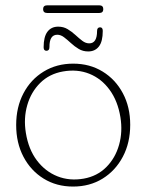

<svg xmlns="http://www.w3.org/2000/svg" viewBox="-20 -693 552 724"><path d="M256 -453Q318.5 -453 367 -423.2Q415.5 -393.5 443.2 -341.5Q471 -289.5 471 -222.5Q471 -154.5 443.2 -102Q415.5 -49.5 367 -19.5Q318.5 10.5 255.5 10.5Q193 10.5 144.5 -19.5Q96 -49.5 68.5 -101.8Q41 -154 41 -221.5Q41 -289 68.5 -341.2Q96 -393.5 144.8 -423.2Q193.5 -453 256 -453ZM296 -19.5Q346.5 -28.5 380.8 -62.8Q415 -97 429 -146.8Q443 -196.5 434 -251.5Q424 -312.5 393.2 -354.5Q362.5 -396.5 317 -414.8Q271.5 -433 217.5 -423.5Q166 -414.5 131.5 -380.2Q97 -346 82.8 -296.5Q68.5 -247 77.5 -192Q87.5 -130 119 -88.2Q150.5 -46.5 196.5 -28.2Q242.5 -10 296 -19.5ZM312.5 -499Q292.5 -499 276.8 -508.5Q261 -518 247.5 -530.5Q234 -543 221.5 -552.5Q209 -562 196 -562Q166 -562 166.5 -515.5Q166.5 -501.5 155 -501.5Q144.5 -501.5 144.5 -515Q144.5 -554.5 159 -573.5Q173.5 -592.5 199.5 -592.5Q219.5 -592.5 235.2 -583Q251 -573.5 264.5 -561Q278 -548.5 290.5 -539Q303 -529.5 316.5 -529.5Q346 -529.5 346 -576Q346 -590 357.5 -590Q367.5 -590 367.5 -576.5Q367.5 -536.5 353 -517.8Q338.5 -499 312.5 -499ZM142.5 -658.5Q142.5 -673 158.5 -673H354Q369.5 -673 369.5 -658.5Q369.5 -644 354 -644H158.5Q142.5 -644 142.5 -658.5Z"/></svg>

Font: Fraunces 72pt SuperSoft Thin
Style: Regular
Weight: 100
Version: Version 1.000;[b76b70a41]